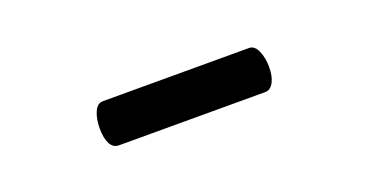

<svg xmlns="http://www.w3.org/2000/svg" viewBox="-22 -784 596 311"><g transform="rotate(-20 276.0 -628.0)"><path d="M401.9 -589.4H149.9Q140.1 -589.4 135 -599.1Q129.9 -608.9 129.9 -625.5Q129.9 -642.1 135 -653.8Q140.1 -665.5 149.9 -665.5H401.9Q411.1 -665.5 416.5 -653.6Q421.9 -641.6 421.9 -625.5Q421.9 -609.4 416.5 -599.4Q411.1 -589.4 401.9 -589.4Z"/></g></svg>

Font: Marmelad
Style: Regular
Weight: 400
Designer: Manvel Shmavonyan
Foundry: Cyreal (www.cyreal.org)
Version: Version 1.000